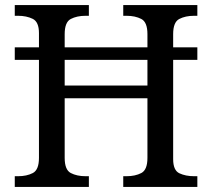

<svg xmlns="http://www.w3.org/2000/svg" viewBox="-20 -734 833 754"><path d="M38 0V-42H51Q85 -42 109 -54.5Q133 -67 133 -114V-499H38V-548H133V-604Q133 -648 108.5 -660Q84 -672 51 -672H38V-714H329V-672H316Q282 -672 258 -659.5Q234 -647 234 -600V-548H559V-600Q559 -647 535 -659.5Q511 -672 477 -672H464V-714H755V-672H742Q708 -672 684 -659.5Q660 -647 660 -600V-548H755V-499H660V-109Q660 -65 684.5 -53.5Q709 -42 742 -42H755V0H464V-42H477Q511 -42 535 -54.5Q559 -67 559 -114V-348H234V-114Q234 -67 258 -54.5Q282 -42 316 -42H329V0ZM234 -398H559V-499H234Z"/></svg>

Font: Noto Serif Yezidi
Style: Regular
Weight: 400
Designer: Dalton Maag Ltd
Foundry: Dalton Maag Ltd
Version: Version 1.001; ttfautohint (v1.8.4.7-5d5b)